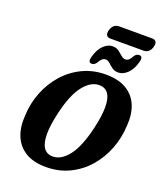

<svg xmlns="http://www.w3.org/2000/svg" viewBox="-184 -1161 1086 1287"><g transform="rotate(20 359.0 -517.0)"><path d="M467.5 -710Q558 -710 615.2 -675.5Q672.5 -641 697.8 -579.5Q723 -518 716.5 -437Q712.5 -347.5 681.2 -267Q650 -186.5 595 -124Q540 -61.5 465.2 -25.5Q390.5 10.5 300 10.5Q210.5 10.5 153.5 -24.2Q96.5 -59 71 -121Q45.5 -183 51.5 -265.5Q55 -354 86.5 -434Q118 -514 173.2 -576.2Q228.5 -638.5 303.2 -674.2Q378 -710 467.5 -710ZM318.5 -71.5Q378.5 -71.5 430.2 -137.8Q482 -204 515.5 -347.5Q526.5 -395 531.8 -433.2Q537 -471.5 537 -501.5Q537 -628 449 -628Q389.5 -628 337.2 -561.5Q285 -495 252.5 -354Q231 -261 231.5 -199Q232.5 -71.5 318.5 -71.5ZM538.5 -750.5Q512 -750.5 494 -764Q476 -777.5 461.5 -791Q447 -804.5 430.5 -804.5Q405.5 -804.5 386 -767.5Q372.5 -745 351.5 -745Q323.5 -745 335 -787.5Q350 -844.5 380.8 -874Q411.5 -903.5 445 -903.5Q472 -903.5 490 -890Q508 -876.5 522.8 -863Q537.5 -849.5 554 -849.5Q579.5 -849.5 598 -887Q611 -909 632.5 -909Q661 -909 649.5 -866.5Q634 -809 603 -779.8Q572 -750.5 538.5 -750.5ZM383 -995Q389.5 -1019 404.2 -1031.2Q419 -1043.5 438 -1043.5H676Q695 -1043.5 703 -1031.2Q711 -1019 704.5 -995Q698.5 -971 683.8 -958.8Q669 -946.5 649.5 -946.5H412Q392.5 -946.5 384.5 -958.8Q376.5 -971 383 -995Z"/></g></svg>

Font: Fraunces 144pt S100
Style: Bold Italic
Weight: 700
Italic angle: -16°
Version: Version 1.000; ttfautohint (v1.8.3)